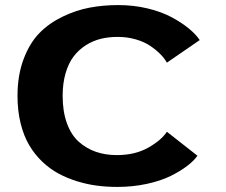

<svg xmlns="http://www.w3.org/2000/svg" viewBox="-20 -726 890 757"><path d="M442.5 11Q401.5 11 362.8 6Q324 1 284.2 -11.2Q244.5 -23.5 210.2 -42Q176 -60.5 146 -89.2Q116 -118 94.8 -154.2Q73.5 -190.5 61.2 -240Q49 -289.5 49 -348Q49 -429 73 -492.8Q97 -556.5 135.5 -595.8Q174 -635 227.2 -660.5Q280.5 -686 333.8 -696Q387 -706 446 -706Q506.5 -706 561.8 -692.8Q617 -679.5 656.5 -658.2Q696 -637 724 -614Q752 -591 767.5 -568L638 -479Q628.5 -496 612.2 -512.5Q596 -529 572.5 -545Q549 -561 515.2 -570.8Q481.5 -580.5 444 -580.5Q408 -580.5 376.8 -572.8Q345.5 -565 317.8 -547.2Q290 -529.5 270 -503Q250 -476.5 238.5 -437Q227 -397.5 227 -348Q227 -286.5 243.8 -240.2Q260.5 -194 290.5 -167.2Q320.5 -140.5 358 -127.5Q395.5 -114.5 440.5 -114.5Q512 -114.5 563.8 -143.5Q615.5 -172.5 638 -206.5L758.5 -112Q744.5 -92 718 -71.8Q691.5 -51.5 652.8 -32.2Q614 -13 558.8 -1Q503.5 11 442.5 11Z"/></svg>

Font: League Mono Wide
Style: Bold
Weight: 700
Width: 8
Designer: Tyler Finck
Foundry: The League of Moveable Type / Tyler Finck
Version: Version 2.210